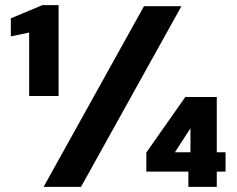

<svg xmlns="http://www.w3.org/2000/svg" viewBox="-20 -724 917 744"><path d="M93 -352V-598L22 -583V-653L144 -704H207V-352ZM149 0 538 -700H683L294 0ZM710 0V-59H547V-133L698 -348H820V-134H854V-59H820V0ZM658 -134H718V-227Z"/></svg>

Font: DM Sans 10pt Black
Style: Regular
Weight: 900
Version: Version 4.004;gftools[0.9.30]